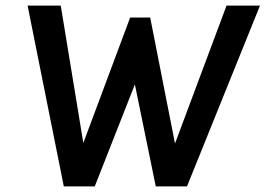

<svg xmlns="http://www.w3.org/2000/svg" viewBox="-20 -669 953 689"><path d="M79 -649H198L279 -156L447 -606H519L608 -154L793 -649H913L651 0H539L464 -366L320 0H209Z"/></svg>

Font: Karla
Style: Bold Italic
Weight: 700
Italic angle: -8°
Designer: Jonathan Pinhorn
Version: Version 2.004;gftools[0.9.33]